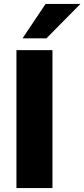

<svg xmlns="http://www.w3.org/2000/svg" viewBox="-20 -961 431 981"><path d="M64 0V-705H248V0ZM95 -765 213 -941H391L217 -765Z"/></svg>

Font: Nunito Sans 12pt Black
Style: Regular
Weight: 900
Designer: Vernon Adams
Foundry: Vernon Adams
Version: Version 3.101;gftools[0.9.27]